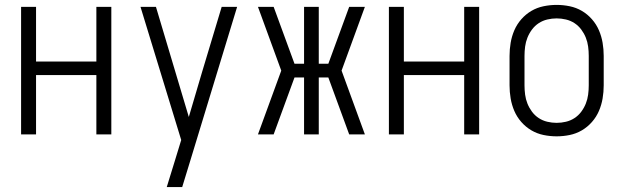

<svg xmlns="http://www.w3.org/2000/svg" viewBox="-20 -548 2540 783"><path d="M66 0V-520H127V-297H373V-520H434V0H373V-242H127V0Z M660 215Q668 188 676.5 161.5Q685 135 693 108L719 23L553 -520H616L750 -71L804 -254L884 -520H947L757 104L723 215Z M1096 0H1032L1127 -260L1032 -520H1096L1181 -288H1220V-520H1280V-288H1319L1404 -520H1468L1373 -260L1468 0H1404L1319 -232H1280V0H1220V-232H1181Z M1566 0V-520H1627V-297H1873V-520H1934V0H1873V-242H1627V0Z M2250 8Q2223 8 2196.5 2.5Q2170 -3 2147 -16.5Q2124 -30 2106 -50.5Q2088 -71 2077.5 -95.5Q2067 -120 2062.5 -146.5Q2058 -173 2058 -200V-320Q2058 -347 2062.5 -373.5Q2067 -400 2077.5 -424.5Q2088 -449 2106 -469.5Q2124 -490 2147 -503.5Q2170 -517 2196.5 -522.5Q2223 -528 2250 -528Q2277 -528 2303.5 -522.5Q2330 -517 2353 -503.5Q2376 -490 2394 -469.5Q2412 -449 2422.5 -424.5Q2433 -400 2437.5 -373.5Q2442 -347 2442 -320V-200Q2442 -173 2437.5 -146.5Q2433 -120 2422.5 -95.5Q2412 -71 2394 -50.5Q2376 -30 2353 -16.5Q2330 -3 2303.5 2.5Q2277 8 2250 8ZM2250 -47Q2269 -47 2288 -51.5Q2307 -56 2323 -66.5Q2339 -77 2350.5 -92.5Q2362 -108 2369 -125.5Q2376 -143 2378.5 -162Q2381 -181 2381 -200V-320Q2381 -339 2378.5 -358Q2376 -377 2369 -394.5Q2362 -412 2350.5 -427.5Q2339 -443 2323 -453.5Q2307 -464 2288 -468.5Q2269 -473 2250 -473Q2231 -473 2212 -468.5Q2193 -464 2177 -453.5Q2161 -443 2149.5 -427.5Q2138 -412 2131 -394.5Q2124 -377 2121.5 -358Q2119 -339 2119 -320V-200Q2119 -181 2121.5 -162Q2124 -143 2131 -125.5Q2138 -108 2149.5 -92.5Q2161 -77 2177 -66.5Q2193 -56 2212 -51.5Q2231 -47 2250 -47Z"/></svg>

Font: Iosevka Custom Light
Style: Regular
Weight: 300
Monospace: yes
Designer: Belleve Invis
Foundry: Belleve Invis
Version: Version 27.3.5